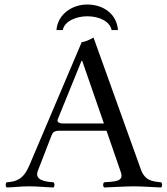

<svg xmlns="http://www.w3.org/2000/svg" viewBox="-20 -824 739 849"><path d="M229.6 -691H257.6C264.6 -730 316.6 -752 365.6 -752C418.6 -752 465.6 -730 473.6 -691H501.6C496.6 -761 438.6 -804 365.6 -804C299.6 -804 235.6 -762 229.6 -691ZM260.5 -278C238.5 -278 231.1 -286.1 235.3 -296.3L340.5 -555H343.5L439.5 -278ZM147.5 -69 207.5 -224C212.5 -237 218.5 -246 242.5 -246H451L514.5 -62C528.6 -21 488.1 -21.4 440.5 -18C434.5 -12 434.5 -1 440.5 5C477.5 4 532.5 0 571.5 0C612.5 0 655.5 4 692.5 5C698.5 -1 698.5 -12 692.5 -18C653.7 -21.5 620.5 -25 602.5 -76L393.5 -658C378.5 -649 354.5 -638 341.5 -638L109.5 -92C83.7 -31.3 53 -21 9.5 -18C3.5 -12 3.5 -1 9.5 5C46.5 4 69.5 0 108.5 0C149.5 0 179.5 4 216.5 5C222.5 -1 222.5 -12 216.5 -18C178.9 -20.6 131.3 -27.3 147.5 -69Z"/></svg>

Font: Libertinus Serif Display
Style: Regular
Weight: 400
Designer: Philipp H. Poll
Foundry: Khaled Hosny
Version: Version 6.1